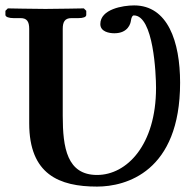

<svg xmlns="http://www.w3.org/2000/svg" viewBox="-26 -678 722 710"><path d="M82 -571V-222C82 -33 193 12 333 12C439 12 640 -42 640 -372C640 -525 594 -658 470 -658C428 -658 345 -644 345 -589C345 -561 377 -555 397 -555C448 -555 457 -592 458 -601C460 -615 464 -621 469 -621C542 -621 551 -403 551 -353C551 -142 443 -31 333 -31C222 -31 206 -131 206 -250V-571C206 -596 213 -611 238 -611H264C282 -611 293 -615 293 -623V-638L284 -647C284 -647 177 -645 142 -645C104 -645 3 -647 3 -647L-6 -638V-623C-6 -615 8 -611 24 -611H50C73 -611 82 -599 82 -571Z"/></svg>

Font: Libertinus Serif
Style: Bold
Weight: 700
Designer: Philipp H. Poll, Khaled Hosny
Foundry: Caleb Maclennan
Version: Version 7.050;RELEASE